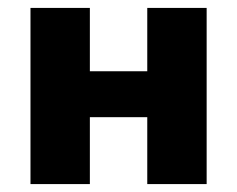

<svg xmlns="http://www.w3.org/2000/svg" viewBox="-20 -465 599 485"><path d="M57 0V-445H207V-285H352V-445H502V0H352V-169H207V0Z"/></svg>

Font: Nunito Sans 12pt ExtraLight
Style: Weight 830 Width 84 Optical size 12.0 YTLC 445
Weight: 830
Width: 4
Designer: Vernon Adams
Foundry: Vernon Adams
Version: Version 3.101;gftools[0.9.27]